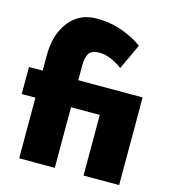

<svg xmlns="http://www.w3.org/2000/svg" viewBox="-116 -890 884 985"><g transform="rotate(15 325.5 -397.5)"><path d="M4.1 -465.5H76.8V-546.4Q76.8 -656.8 130.2 -726.1Q183.6 -795.5 276.8 -795.5Q351.4 -795.5 415 -772Q478.6 -748.6 520.5 -716.4L457.7 -581.8Q390.9 -630 335 -630Q295.5 -630 280.7 -609.1Q265.9 -588.2 265.9 -540V-465.5H607.7V0H418.6V-321.8H265.9V0H76.8V-321.8H4.1Z"/></g></svg>

Font: Spartan MB Black
Style: Regular
Weight: 900
Designer: Matt Bailey, Mirko Velimirovic
Foundry: Matt Bailey
Version: Version 1.005